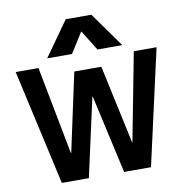

<svg xmlns="http://www.w3.org/2000/svg" viewBox="-103 -1098 1153 1196"><g transform="rotate(-10 473.5 -500.0)"><path d="M191 0 28 -730H172L279 -173H281L388 -670H559L666 -173H668L775 -730H919L755 0H585L474 -497H472L362 0ZM236 -780 392 -1000H554L711 -780H554L475 -907H473L393 -780Z"/></g></svg>

Font: M PLUS 2
Style: Bold
Weight: 700
Designer: Coji Morishita
Foundry: UNDERFOREST DESIGN
Version: Version 1.001